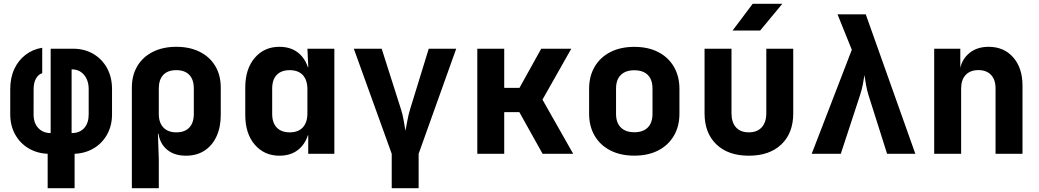

<svg xmlns="http://www.w3.org/2000/svg" viewBox="-20 -805 5440 1005"><path d="M229.5 180V0Q173.1 -2.5 128.8 -29Q84.6 -55.4 59.1 -101.5Q33.6 -147.7 33.6 -207V-337.7Q33.6 -398.2 54.9 -443.8Q76.1 -489.3 113.9 -518.2Q151.7 -547.2 201 -555V-421.8Q180.7 -415.9 168.4 -394.1Q156 -372.2 156 -338.5L155.8 -206.2Q155.7 -161 180.5 -134.7Q205.3 -108.4 245.2 -108.4V-550H361.7Q422.5 -550 468.5 -522.9Q514.4 -495.8 540.4 -448.4Q566.4 -401 566.4 -337.7V-207Q566.4 -147.7 540.9 -101.5Q515.4 -55.4 471.2 -29Q427.1 -2.5 370.5 0V180ZM354.8 -108.4Q397.2 -108.4 420.7 -134.7Q444.2 -161 444.2 -206.2V-338.5Q444.2 -384 420.1 -412.9Q396 -441.8 356.6 -441.8H354.8Z M670.2 180V-346.7Q670.2 -411.4 699.1 -459.5Q728 -507.6 780.5 -533.8Q833.1 -560 903 -560Q973.1 -560 1025.5 -533.8Q1077.8 -507.6 1106.7 -459.6Q1135.5 -411.5 1135.5 -346.7V-203.5Q1135.5 -138.8 1113.1 -90.7Q1090.8 -42.5 1050 -16.3Q1009.2 10 953.2 10Q885.4 10 846.2 -29.1Q806.9 -68.2 806.9 -137.9L839.4 -105H806.6L811.2 28.5V180ZM902.8 -112.2Q947.1 -112.2 970.8 -137.2Q994.5 -162.3 994.5 -208.5V-341.5Q994.5 -388.5 970.8 -413.2Q947.1 -437.8 902.8 -437.8Q858.6 -437.8 834.9 -413.2Q811.2 -388.5 811.2 -341.5V-208.5Q811.2 -162.6 835.5 -137.4Q859.7 -112.2 902.8 -112.2Z M1442.5 10Q1363.1 10 1313.4 -48Q1263.8 -105.9 1263.8 -203.3V-346.5Q1263.8 -444.1 1313.3 -502Q1362.9 -560 1442.5 -560Q1518.2 -560 1560.9 -509.4Q1603.6 -458.8 1603.6 -369.6L1560.9 -453.5H1593.7L1589.1 -550H1730.1V0H1593.4V-96.5H1560.9L1603.6 -180.4Q1603.6 -91 1560.9 -40.5Q1518.2 10 1442.5 10ZM1496.3 -112.2Q1541.3 -112.2 1565.2 -138.2Q1589.1 -164.3 1589.1 -212.7V-337.3Q1589.1 -385.7 1565.2 -411.8Q1541.3 -437.8 1496.3 -437.8Q1452.9 -437.8 1428.8 -413.2Q1404.7 -388.5 1404.7 -341.5V-208.5Q1404.7 -162.3 1428.8 -137.2Q1452.9 -112.2 1496.3 -112.2Z M2030.4 180V0L1832 -550H1977.9L2079 -232.6Q2088.5 -203.7 2093.5 -171.6Q2098.5 -139.6 2102.3 -120.1Q2106.2 -139.6 2111.9 -171.6Q2117.7 -203.7 2126.2 -231.7L2224.2 -550H2368L2171.3 0V180Z M2478.4 0V-550H2619.3V-345.1H2699.2L2812.9 -550H2970.3L2819.5 -283.5L2980.3 0H2820.1L2698.5 -218.1H2619.3V0Z M3300 9.7Q3228.1 9.7 3174.9 -17.6Q3121.7 -44.8 3092.7 -94.3Q3063.6 -143.8 3063.6 -210.3V-339.7Q3063.6 -406.3 3092.7 -455.7Q3121.7 -505.2 3174.9 -532.4Q3228.1 -559.7 3300 -559.7Q3372.9 -559.7 3425.6 -532.4Q3478.3 -505.2 3507.3 -455.7Q3536.4 -406.3 3536.4 -339.7V-210.3Q3536.4 -143.8 3507.3 -94.3Q3478.3 -44.8 3425.5 -17.6Q3372.8 9.7 3300 9.7ZM3300 -112.8Q3346.3 -112.8 3370.8 -137.7Q3395.4 -162.6 3395.4 -208.8V-341.2Q3395.4 -388.2 3370.8 -412.7Q3346.3 -437.2 3300 -437.2Q3254.7 -437.2 3229.7 -412.7Q3204.6 -388.2 3204.6 -341.2V-208.8Q3204.6 -162.6 3229.7 -137.7Q3254.7 -112.8 3300 -112.8Z M3899.8 10Q3791.3 10 3729.6 -49.5Q3667.9 -108.9 3667.9 -211.9V-550H3808.9V-212.7Q3808.9 -164.6 3832.4 -138.5Q3855.9 -112.3 3899.8 -112.3Q3943.1 -112.3 3967.1 -138.5Q3991.1 -164.6 3991.1 -212.7V-550H4132.1V-211.9Q4132.1 -108.1 4069.8 -49Q4007.6 10 3899.8 10ZM3814.5 -645 3919.7 -785H4074.9L3958.8 -645Z M4228.8 0 4438.7 -544.4 4363.9 -730H4511.7L4771.2 0H4623.4L4526.4 -306Q4518.5 -330.8 4512.9 -361.7Q4507.3 -392.5 4504.9 -411.7Q4502.3 -392.5 4496.2 -362.1Q4490.1 -331.7 4481.5 -306L4381 0Z M4869.9 0V-550H5006.6V-445H5046.9L5002.4 -412.1Q5003.2 -478.8 5045.2 -519.4Q5087.2 -560 5154.5 -560Q5234.9 -560 5283.5 -504.8Q5332.1 -449.5 5332.1 -357.3V0H5191.1V-342.1Q5191.1 -388.1 5167.3 -413.1Q5143.4 -438.1 5101.3 -438.1Q5058.9 -438.1 5034.9 -412.9Q5010.9 -387.7 5010.9 -341.5V0Z"/></svg>

Font: JetBrains Mono
Style: Regular
Weight: 400
Monospace: yes
Designer: Philipp Nurullin, Konstantin Bulenkov
Foundry: JetBrains
Version: Version 2.305